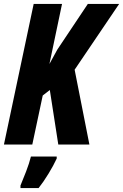

<svg xmlns="http://www.w3.org/2000/svg" viewBox="-23 -734 625 975"><path d="M-3 0 148 -714H292L228 -409L268 -482L423 -714H582L356 -380L431 0H273L230 -277L194 -249L141 0ZM81 208Q93 180 109.5 137Q126 94 134 61H265V71Q249 106 223 148.5Q197 191 173 221H81Z"/></svg>

Font: Noto Sans ExtraCondensed ExtraBold
Style: Italic
Weight: 800
Width: 2
Italic angle: -12°
Designer: Monotype Design Team
Foundry: Monotype Imaging Inc.
Version: Version 2.013; ttfautohint (v1.8.4.7-5d5b)